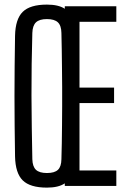

<svg xmlns="http://www.w3.org/2000/svg" viewBox="-20 -828 561 855"><path d="M189 7.5Q114 7.5 81.2 -24.8Q48.5 -57 47 -131.5Q46 -200.5 45.2 -267Q44.5 -333.5 44.5 -400Q44.5 -466.5 45.2 -533Q46 -599.5 47 -668.5Q48.5 -743 81.2 -775.2Q114 -807.5 189 -807.5Q240.5 -807.5 268.5 -789V-800H498V-731H334V-438H488V-369H334V-69H498V0H268.5V-11.5Q240.5 7.5 189 7.5ZM189 -57.5Q223 -57.5 238 -71.8Q253 -86 253.5 -119Q254.5 -152 255.2 -190Q256 -228 256.2 -269.5Q256.5 -311 256.8 -354Q257 -397 256.8 -440.8Q256.5 -484.5 256 -526.5Q255.5 -568.5 255 -607.5Q254.5 -646.5 253.5 -681Q253 -714 237.8 -728.5Q222.5 -743 189 -743Q155.5 -743 140.2 -728.5Q125 -714 124 -681Q122 -612 121 -542.2Q120 -472.5 120.2 -402Q120.5 -331.5 121.5 -260.8Q122.5 -190 124 -119Q125 -86 140.2 -71.8Q155.5 -57.5 189 -57.5Z"/></svg>

Font: Big Shoulders Display Thin Medium
Style: Regular
Weight: 500
Version: Version 2.002